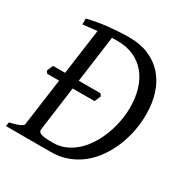

<svg xmlns="http://www.w3.org/2000/svg" viewBox="-148 -752 842 873"><g transform="rotate(30 273.0 -315.0)"><path d="M525.9 -363.8Q525.9 -320.8 517.6 -277.1Q509.3 -233.4 492.7 -193.1Q476.1 -152.8 451.7 -117.4Q427.2 -82 394.8 -55.9Q362.3 -29.8 322.3 -14.9Q282.2 0 234.9 0H0L2.9 -21Q33.7 -27.8 52.2 -35.9Q70.8 -43.9 71.8 -50.8L106 -299.8H43L35.2 -312L41.5 -327.6Q44.9 -336.4 48.8 -344.2H111.8L144.5 -582.5L69.8 -574.2V-605Q126 -618.7 180.9 -624.3Q235.8 -629.9 286.1 -629.9Q343.3 -629.9 387.7 -610.8Q432.1 -591.8 462.9 -557.1Q493.7 -522.5 509.8 -473.4Q525.9 -424.3 525.9 -363.8ZM246.1 -588.9H231.4Q224.1 -588.9 216.8 -588.4L183.6 -344.2H296.9L306.2 -333L292 -299.8H177.2L146 -67.9Q145 -60.5 147.9 -55.7Q150.9 -50.8 159.2 -47.4Q167.5 -43.9 182.9 -42.5Q198.2 -41 222.2 -41Q258.3 -41 288.8 -54.7Q319.3 -68.4 344.2 -91.8Q369.1 -115.2 388.4 -146.5Q407.7 -177.7 420.7 -212.6Q433.6 -247.6 440.2 -284.2Q446.8 -320.8 446.8 -355Q446.8 -407.2 433.6 -450.2Q420.4 -493.2 395 -523.9Q369.6 -554.7 332.3 -571.8Q294.9 -588.9 246.1 -588.9Z"/></g></svg>

Font: Gentium Basic
Style: Italic
Weight: 400
Italic angle: -8°
Designer: J. Victor Gaultney and Annie Olsen
Foundry: SIL International
Version: Version 1.102; 2013; Maintenance release